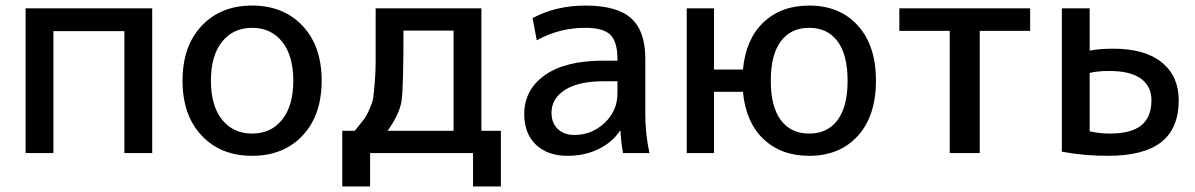

<svg xmlns="http://www.w3.org/2000/svg" viewBox="-20 -550 4293 690"><path d="M72 -520H527V0H427V-438H172V0H72Z M704.5 -457Q773 -530 886 -530Q999 -530 1067.5 -457Q1136 -384 1136 -260Q1136 -136 1067.5 -63Q999 10 886 10Q773 10 704.5 -63Q636 -136 636 -260Q636 -384 704.5 -457ZM778 -120Q818 -70 886 -70Q954 -70 994 -120Q1034 -170 1034 -260Q1034 -350 994 -400Q954 -450 886 -450Q818 -450 778 -400Q738 -350 738 -260Q738 -170 778 -120Z M1373 -80H1610V-440H1430Q1430 -232 1423 -186.5Q1416 -141 1373 -80ZM1255 -80Q1277 -108 1286.5 -119.5Q1296 -131 1307 -156Q1318 -181 1320.5 -194Q1323 -207 1326.5 -249.5Q1330 -292 1330 -326.5Q1330 -361 1330 -440V-520H1710V-80H1780V120H1680V0H1310V120H1210V-80Z M2199 -258H2149Q2059 -258 2010.5 -227Q1962 -196 1962 -145Q1962 -108 1984.5 -86.5Q2007 -65 2044 -65Q2107 -65 2153 -108.5Q2199 -152 2199 -215ZM1864 -140Q1864 -227 1937.5 -279.5Q2011 -332 2149 -332H2199V-337Q2199 -400 2173.5 -425Q2148 -450 2084 -450Q1989 -450 1909 -405L1894 -485Q1978 -530 2084 -530Q2197 -530 2248 -484.5Q2299 -439 2299 -340V-140Q2299 -69 2314 0H2219Q2211 -44 2210 -80H2208Q2180 -38 2130.5 -14Q2081 10 2019 10Q1948 10 1906 -30Q1864 -70 1864 -140Z M2448 -520H2546V-300H2650Q2660 -409 2723.5 -469.5Q2787 -530 2888 -530Q2998 -530 3063 -458Q3128 -386 3128 -260Q3128 -134 3063 -62Q2998 10 2888 10Q2787 10 2723.5 -50.5Q2660 -111 2650 -220H2546V0H2448ZM2786 -118.5Q2822 -70 2888 -70Q2954 -70 2990 -118.5Q3026 -167 3026 -260Q3026 -353 2990 -401.5Q2954 -450 2888 -450Q2822 -450 2786 -401.5Q2750 -353 2750 -260Q2750 -167 2786 -118.5Z M3682 -439H3501V0H3393V-439H3212V-520H3682Z M3796 -520H3896V-368Q3931 -375 3981 -375Q4095 -375 4155.5 -325.5Q4216 -276 4216 -190Q4216 -89 4153.5 -39.5Q4091 10 3961 10Q3874 10 3796 -5ZM3896 -288V-78Q3933 -70 3968 -70Q4045 -70 4081.5 -99.5Q4118 -129 4118 -190Q4118 -240 4080 -267.5Q4042 -295 3966 -295Q3925 -295 3896 -288Z"/></svg>

Font: Mplus 1p Medium
Style: Regular
Weight: 500
Version: Version 1.061